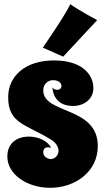

<svg xmlns="http://www.w3.org/2000/svg" viewBox="-20 -864 496 915"><path d="M425 -444C425 -505 376 -576 237 -576C100 -576 19 -501 19 -401C19 -274 103 -273 226 -197C247 -184 259 -162 259 -145C259 -126 243 -106 222 -106C204 -106 186 -120 186 -138C186 -155 195 -162 209 -162C214 -162 219 -161 224 -160C206 -194 161 -213 118 -213C60 -213 15 -182 15 -118C15 -33 109 31 219 31C340 31 446 -47 446 -168C446 -359 186 -318 186 -434C186 -466 212 -482 232 -482C263 -482 273 -465 273 -454C273 -446 267 -436 252 -436C247 -436 236 -437 230 -448C230 -431 239 -359 328 -359C381 -359 425 -392 425 -444ZM443 -768C443 -768 355 -815 315 -844C289 -788 184 -637 184 -637L281 -594Z"/></svg>

Font: Spicy Rice
Style: Regular
Weight: 400
Designer: Astigmatic (AOETI)
Foundry: Astigmatic (AOETI)
Version: Version 1.000